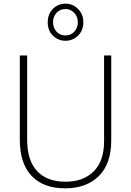

<svg xmlns="http://www.w3.org/2000/svg" viewBox="-20 -1016 714 1046"><path d="M586 -714V-252Q586 -123 518 -56.5Q450 10 335 10Q216 10 152 -58Q88 -126 88 -254V-714H128V-255Q128 -142 182 -84Q236 -26 337 -26Q434 -26 490.5 -82.5Q547 -139 547 -246V-714ZM337 -794Q297 -794 268.5 -821.5Q240 -849 240 -895Q240 -939 268 -967.5Q296 -996 337 -996Q377 -996 405.5 -967Q434 -938 434 -895Q434 -850 405.5 -822Q377 -794 337 -794ZM337 -823Q366 -823 385 -844Q404 -865 404 -895Q404 -926 384 -946.5Q364 -967 337 -967Q308 -967 288.5 -946.5Q269 -926 269 -895Q269 -865 287.5 -844Q306 -823 337 -823Z"/></svg>

Font: Noto Sans Disp ExtLt
Style: Regular
Weight: 200
Designer: Monotype Design Team
Foundry: Monotype Imaging Inc.
Version: Version 2.000;GOOG;noto-source:20170915:90ef993387c0